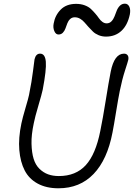

<svg xmlns="http://www.w3.org/2000/svg" viewBox="-20 -992 721 1034"><path d="M294.9 -806.2Q280.3 -806.2 272.5 -824.7Q264.6 -843.3 269 -865.2Q276.4 -909.2 306.9 -940.2Q337.4 -971.2 390.1 -971.2Q415.5 -971.2 436.3 -963.4Q457 -955.6 469.5 -943.8Q481.9 -932.1 493.4 -918.7Q504.9 -905.3 512.9 -893.6Q521 -881.8 531.7 -874Q542.5 -866.2 554.2 -866.2Q569.8 -866.2 580.3 -877.2Q590.8 -888.2 596.7 -903.6Q602.5 -918.9 608.6 -934.6Q614.7 -950.2 625.7 -961.2Q636.7 -972.2 652.8 -972.2Q668.5 -972.2 676.3 -956.3Q684.1 -940.4 679.2 -914.1Q667 -856.4 633.8 -825.7Q600.6 -794.9 550.8 -794.9Q529.3 -794.9 510.7 -802.7Q492.2 -810.5 480.5 -822Q468.8 -833.5 456.5 -846.9Q444.3 -860.4 434.6 -871.8Q424.8 -883.3 411.4 -891.1Q397.9 -898.9 382.8 -898.9Q367.7 -898.9 357.7 -889.4Q347.7 -879.9 342.5 -866.2Q337.4 -852.5 332.5 -838.9Q327.6 -825.2 318.4 -815.7Q309.1 -806.2 294.9 -806.2ZM294.9 22Q229.5 22 183.1 -3.2Q136.7 -28.3 113 -74Q89.4 -119.6 84 -184.1Q78.6 -248.5 95.2 -327.1Q101.1 -356 116.9 -409.4Q132.8 -462.9 136.2 -480Q151.4 -555.7 157.7 -608.9Q164.1 -662.1 166 -672.9Q173.3 -703.1 195.8 -703.1Q223.1 -703.1 226.8 -659.7Q230.5 -616.2 210 -508.8Q205.1 -485.4 186.5 -422.6Q168 -359.9 162.1 -329.1Q148.4 -265.6 149.7 -217.8Q150.9 -169.9 161.1 -136.7Q171.4 -103.5 192.4 -83Q213.4 -62.5 239 -53.2Q264.6 -43.9 296.9 -43.9Q388.2 -43.9 441.7 -102.3Q495.1 -160.6 520 -286.1Q533.7 -352.5 549.3 -450.4Q564.9 -548.3 576.2 -606Q595.7 -703.1 647.9 -703.1Q660.6 -703.1 667.2 -694.6Q673.8 -686 670.9 -669.9Q668.9 -660.6 653.3 -612.5Q637.7 -564.5 625 -502Q617.2 -463.9 605.2 -389.9Q593.3 -315.9 585.9 -278.8Q558.1 -132.3 484.1 -55.2Q410.2 22 294.9 22Z"/></svg>

Font: Shantell Sans Bouncy
Style: Italic
Weight: 300
Italic angle: -11.31°
Designer: Stephen Nixon, Anya Danilova, Shantell Martin
Foundry: Arrow Type
Version: Version 1.006;[9816181b4]